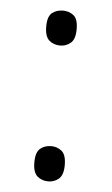

<svg xmlns="http://www.w3.org/2000/svg" viewBox="-44 -559 347 597"><g transform="rotate(5 129.0 -260.5)"><path d="M129 -418Q109 -418 95 -430Q81 -442 81 -473Q81 -505 95 -516Q109 -527 129 -527Q148 -527 162 -516Q176 -505 176 -473Q176 -442 162 -430Q148 -418 129 -418ZM129 6Q109 6 95 -6Q81 -18 81 -49Q81 -81 95 -92.5Q109 -104 129 -104Q148 -104 162 -92.5Q176 -81 176 -49Q176 -18 162 -6Q148 6 129 6Z"/></g></svg>

Font: Noto Serif Hebrew Light
Style: Regular
Weight: 300
Version: Version 2.003